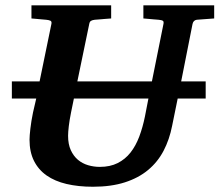

<svg xmlns="http://www.w3.org/2000/svg" viewBox="-20 -691 831 727"><path d="M259.8 -317.9 249 -265.1Q243.2 -236.3 240.5 -213.4Q237.8 -190.4 237.8 -176.8Q237.8 -145 248 -122.6Q258.3 -100.1 275.1 -85.9Q292 -71.8 313.7 -65.4Q335.4 -59.1 357.9 -59.1Q397 -59.1 425.5 -73.5Q454.1 -87.9 474.1 -113.3Q494.1 -138.7 507.3 -173.8Q520.5 -209 528.8 -250L542 -317.9ZM725.1 -616.2Q718.3 -615.2 714.4 -611.1Q710.4 -606.9 709 -600.1L666 -382.8H758.8V-317.9H652.8L631.8 -214.8Q621.6 -162.6 599.4 -120.1Q577.1 -77.6 540.8 -47.4Q504.4 -17.1 452.6 -0.5Q400.9 16.1 332 16.1Q276.4 16.1 231.9 5.6Q187.5 -4.9 156.5 -26.6Q125.5 -48.3 108.6 -82Q91.8 -115.7 91.8 -162.1Q91.8 -176.3 95 -203.9Q98.1 -231.4 105 -265.1L117.2 -317.9H24.9V-382.8H129.9L174.8 -601.1Q176.3 -609.9 170.9 -612.5Q165.5 -615.2 154.8 -616.2Q146.5 -616.7 137.2 -617.7Q128.9 -618.7 118.9 -619.4Q108.9 -620.1 99.1 -621.1V-670.9H400.9V-621.1Q389.2 -620.1 378.2 -619.4Q367.2 -618.7 358.4 -617.7Q348.1 -616.7 338.9 -616.2Q330.1 -615.2 324.7 -612.1Q319.3 -608.9 317.9 -600.1L272.9 -382.8H555.2L599.1 -601.1Q600.6 -609.9 596.4 -612.5Q592.3 -615.2 580.1 -616.2Q570.8 -616.7 561.5 -617.7Q553.2 -618.7 543 -619.4Q532.7 -620.1 522.9 -621.1V-670.9H791V-621.1Z"/></svg>

Font: Charis SIL
Style: Bold Italic
Weight: 700
Italic angle: -11°
Foundry: SIL International
Version: Version 4.112